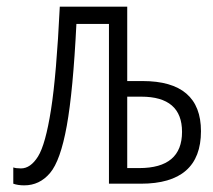

<svg xmlns="http://www.w3.org/2000/svg" viewBox="-20 -553 640 578"><path d="M53 5Q99 5 130.5 -32Q162 -69 181 -174Q200 -279 210 -481H308V0H404Q585 0 585 -158Q585 -309 409 -309H363V-533H160Q150 -327 133.5 -222.5Q117 -118 94.5 -82Q72 -46 43 -46Q28 -46 20 -49V0Q34 5 53 5ZM363 -262H405Q528 -262 528 -156Q528 -47 399 -47H363Z"/></svg>

Font: Noto Sans Mono UI Light
Style: Regular
Weight: 300
Designer: Monotype Design team
Foundry: Monotype Imaging Inc.
Version: 1.000